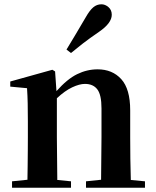

<svg xmlns="http://www.w3.org/2000/svg" viewBox="-20 -875 725 895"><path d="M290 -644Q308.6 -675.3 329.6 -709.7Q350.6 -744.1 379.9 -794.9Q397.9 -826.7 414.6 -840.8Q431.2 -855 453.1 -855Q470.2 -855 485.6 -841.8Q501 -828.6 501 -806.2Q501 -767.1 440.9 -726.1Q396 -695.3 366.7 -672.6Q337.4 -649.9 311 -627.9ZM450.2 0H380.9V-29.8L451.2 -37.1L453.1 -234.9V-370.1Q453.1 -433.1 433.6 -458.5Q414.1 -483.9 376 -483.9Q350.6 -483.9 316.7 -468Q282.7 -452.1 245.1 -417V-234.9L247.1 -36.1L311 -29.8V0H36.1V-29.8L107.9 -37.1Q108.4 -65.4 108.9 -101.1Q109.4 -136.7 109.6 -172.1Q109.9 -207.5 109.9 -234.9V-310.1Q109.9 -359.4 109.1 -393.3Q108.4 -427.2 106 -463.9L27.8 -471.2V-495.1L224.1 -549.8L236.8 -542L243.2 -450.2Q293.5 -506.8 339.6 -529.3Q385.7 -551.8 435.1 -551.8Q503.9 -551.8 545.4 -505.9Q586.9 -460 586.9 -360.8V-234.9Q586.9 -191.4 587.6 -135Q588.4 -78.6 589.8 -36.1L655.8 -29.8V0Z"/></svg>

Font: Source Han Serif TW
Style: Bold
Weight: 700
Designer: Ryoko NISHIZUKA Ë•øÂ°öÊ∂ºÂ≠ê (kana & ideographs); Frank Grie√ühammer (Latin, Greek & Cyrillic); Wenlong ZHANG Âº†ÊñáÈæô 
Foundry: Adobe
Version: Version 2.003;hotconv 1.1.1;makeotfexe 2.6.0